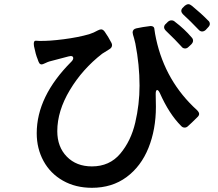

<svg xmlns="http://www.w3.org/2000/svg" viewBox="-20 -852 1040 915"><path d="M878 -832Q885 -832 895 -824Q940 -787 971 -755Q980 -748 980 -738Q980 -730 972 -722L960 -709Q952 -702 943 -702Q934 -702 926 -711Q888 -751 854 -782Q844 -792 844 -800Q844 -809 852 -816L861 -825Q870 -832 878 -832ZM862 -621Q851 -621 844 -631Q818 -660 771 -705Q762 -714 762 -722Q762 -732 771 -739L780 -748Q788 -755 797 -755Q807 -755 814 -748Q859 -714 893 -674Q900 -667 900 -658Q900 -649 891 -640L878 -628Q871 -621 862 -621ZM919 -327Q929 -317 929 -309Q929 -301 920 -293Q891 -264 876 -251Q869 -244 860 -244Q850 -244 843 -252Q786 -309 742 -408Q735 -423 729 -423Q722 -423 722 -404Q723 -384 723 -343Q723 -235 687.5 -147Q652 -59 583 -8Q514 43 418 43Q340 43 280 9Q220 -25 187.5 -84.5Q155 -144 155 -217Q155 -393 320 -558Q329 -567 329 -575Q329 -585 317 -585Q314 -585 306 -583L215 -559Q208 -557 195.5 -551Q183 -545 179 -545Q171 -545 167 -551.5Q163 -558 159 -571Q150 -592 142 -632Q141 -636 141 -643Q141 -658 150 -658L168 -657Q214 -656 283.5 -665Q353 -674 405 -689Q427 -696 446 -707Q456 -712 462 -712Q471 -712 479 -701Q496 -677 511 -648Q514 -642 514 -637Q514 -624 499 -616Q489 -610 467 -596Q373 -523 313 -423Q253 -323 253 -227Q253 -152 298.5 -105.5Q344 -59 418 -59Q502 -59 553 -119.5Q604 -180 624.5 -267.5Q645 -355 645 -444Q645 -543 625 -645Q618 -675 614 -686Q612 -694 612 -697Q612 -713 630 -717Q663 -724 690 -727L697 -728Q712 -728 715 -718Q719 -688 724 -666Q768 -464 919 -327Z"/></svg>

Font: Shippori Gothic B2 Bold
Style: Regular
Weight: 700
Designer: FONTDASU
Foundry: FONTDASU / Google Inc. / but / Adobe
Version: Version 1.130